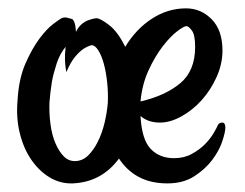

<svg xmlns="http://www.w3.org/2000/svg" viewBox="-20 -422 577 453"><path d="M494.1 -127Q497.1 -132.8 504.4 -132.8Q511.7 -132.8 511.7 -121.1Q511.7 -110.4 504.4 -88.4Q497.1 -66.4 480.5 -44.4Q463.9 -22.5 438 -5.9Q412.1 10.7 375 10.7Q335.9 10.7 307.6 -4.4Q279.3 -19.5 260.7 -47.9Q219.7 7.8 151.4 10.7Q123 11.7 98.1 -2.9Q73.2 -17.6 54.7 -43.9Q36.1 -70.3 26.9 -106.9Q17.6 -143.6 21.5 -186.5Q24.4 -236.3 40 -272Q55.7 -307.6 73.2 -331.1Q90.8 -354.5 106 -365.7Q121.1 -377 125 -378.9Q131.8 -381.8 137.7 -380.4Q143.6 -378.9 150.4 -377Q152.3 -376 154.3 -372.1Q158.2 -365.2 159.2 -346.7Q164.1 -357.4 171.9 -364.3Q179.7 -371.1 187.5 -374Q197.3 -377.9 207 -378.9Q214.8 -379.9 236.3 -363.8Q257.8 -347.7 275.4 -311.5Q300.8 -353.5 338.4 -377.9Q376 -402.3 418.9 -402.3Q454.1 -402.3 479.5 -376.5Q504.9 -350.6 504.9 -302.7Q504.9 -271.5 491.2 -240.7Q477.5 -210 456.1 -186Q434.6 -162.1 408.2 -147.5Q381.8 -132.8 357.4 -132.8Q329.1 -132.8 311.5 -148.4Q314.5 -92.8 335.4 -70.8Q356.4 -48.8 390.6 -48.8Q414.1 -48.8 432.1 -58.6Q450.2 -68.4 462.9 -81.1Q475.6 -93.8 483.4 -106.9Q491.2 -120.1 494.1 -127ZM419.9 -360.4Q414.1 -360.4 397.9 -348.1Q381.8 -335.9 363.8 -312.5Q345.7 -289.1 330.6 -256.3Q315.4 -223.6 311.5 -182.6Q370.1 -196.3 405.3 -225.6Q440.4 -254.9 440.4 -311.5Q440.4 -339.8 432.6 -350.1Q424.8 -360.4 419.9 -360.4ZM234.4 -179.7Q235.4 -203.1 232.9 -227.1Q230.5 -251 225.1 -271Q219.7 -291 211.9 -303.2Q204.1 -315.4 196.3 -315.4Q187.5 -313.5 176.8 -306.6Q168 -300.8 157.2 -288.1Q146.5 -275.4 136.7 -252Q135.7 -254.9 134.8 -262.7Q133.8 -269.5 133.3 -280.8Q132.8 -292 134.8 -311.5Q121.1 -294.9 113.8 -272.5Q106.4 -250 102.5 -229.5Q98.6 -205.1 96.7 -180.7Q95.7 -154.3 99.1 -128.9Q102.5 -103.5 110.8 -84Q119.1 -64.5 130.9 -52.7Q142.6 -41 159.2 -42Q175.8 -43 188.5 -55.7Q201.2 -68.4 210.9 -87.9Q220.7 -107.4 226.6 -131.8Q232.4 -156.2 234.4 -179.7Z"/></svg>

Font: Rancho
Style: Regular
Weight: 400
Designer: Font Diner, Inc
Foundry: Font Diner, Inc
Version: Version 1.000